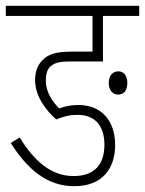

<svg xmlns="http://www.w3.org/2000/svg" viewBox="-20 -642 500 662"><path d="M248 -246C303 -246 340 -213 340 -143C340 -74 305 -35 234 -35C155 -35 97 -88 48 -168L17 -149C73 -61 140 0 236 0C332 0 377 -60 377 -142C377 -226 330 -280 250 -280C227 -280 204 -276 184 -268C163 -290 138 -322 138 -364C138 -385 142 -400 152 -411C165 -424 182 -430 220 -430H335V-587H460V-622H0V-587H299V-464H227C170 -464 145 -454 126 -434C109 -417 101 -394 101 -366C101 -309 140 -260 174 -230C199 -241 222 -246 248 -246ZM355 -356C355 -329 370 -316 387 -316C406 -316 419 -328 419 -356C419 -381 407 -396 388 -396C369 -396 355 -382 355 -356Z"/></svg>

Font: Noto Sans ExtraCondensed ExtraLight
Style: Italic
Weight: 200
Width: 2
Italic angle: -12°
Designer: Monotype Design Team
Foundry: Monotype Imaging Inc.
Version: Version 2.013